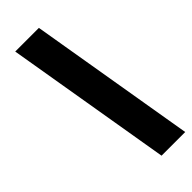

<svg xmlns="http://www.w3.org/2000/svg" viewBox="-269 -755 901 901"><g transform="rotate(-45 181.5 -304.5)"><path d="M201 111H358L218 -720H61Z"/></g></svg>

Font: Fixel Text 20240404 Black
Style: Italic
Weight: 900
Width: 4
Italic angle: -10°
Designer: AlfaBravo + MacPaw
Foundry: Kyrylo Tkachov, Marchela Mozhyna, Serhii Makarenko, Maria Weinstein, Zakhar Kryvoshyya
Version: Version 1.211;Glyphs 3.2 (3225)